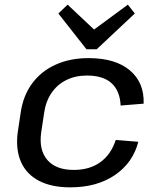

<svg xmlns="http://www.w3.org/2000/svg" viewBox="-20 -798 673 826"><path d="M282 8Q202 8 148 -20Q94 -48 70.5 -101Q47 -154 56 -227L69 -313Q79 -385 117.5 -438Q156 -491 218.5 -519.5Q281 -548 361 -548Q476 -548 538.5 -495.5Q601 -443 598 -352L499 -344Q496 -407 460 -440Q424 -473 354 -473Q304 -473 265 -453.5Q226 -434 201.5 -398Q177 -362 170 -313L157 -227Q147 -152 184 -109.5Q221 -67 297 -67Q366 -67 412 -100.5Q458 -134 478 -196L575 -188Q552 -98 474.5 -45Q397 8 282 8ZM560 -740 396 -586H352L231 -740L271 -778L408 -649H355L530 -778Z"/></svg>

Font: Pathway Extreme 28pt Medium
Style: Italic
Weight: 500
Italic angle: -8°
Designer: Eduardo Rodriguez Tunni
Foundry: Eduardo Rodriguez Tunni
Version: Version 1.001;gftools[0.9.26]